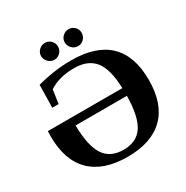

<svg xmlns="http://www.w3.org/2000/svg" viewBox="-188 -988 1116 1153"><g transform="rotate(-30 369.5 -411.0)"><path d="M354.5 -612.8Q251.5 -612.8 181.2 -566.9L167.5 -472.2H123.5L126.5 -629.4Q248.5 -662.1 362.3 -662.1Q535.2 -662.1 622.3 -577.9Q709.5 -493.7 709.5 -328.1Q709.5 -161.6 622.6 -75.9Q535.6 9.8 369.6 9.8Q204.1 9.8 116.7 -75.7Q29.3 -161.1 29.3 -328.1L30.3 -363.8H546.9Q542.5 -498 496.3 -555.4Q450.2 -612.8 354.5 -612.8ZM369.6 -39.1Q460 -39.1 502.7 -102.8Q545.4 -166.5 547.4 -310.1H191.4Q193.8 -164.6 236.8 -101.8Q279.8 -39.1 369.6 -39.1ZM443.4 -714.8Q419.9 -714.8 402.1 -732.2Q384.3 -749.5 384.3 -773.9Q384.3 -798.3 402.1 -815.2Q419.9 -832 443.4 -832Q467.3 -832 484.4 -815.4Q501.5 -798.8 501.5 -773.9Q501.5 -749.5 484.4 -732.2Q467.3 -714.8 443.4 -714.8ZM279.3 -714.8Q255.9 -714.8 238 -732.9Q220.2 -751 220.2 -773.9Q220.2 -797.4 237.8 -814.7Q255.4 -832 279.3 -832Q303.2 -832 320.3 -814.7Q337.4 -797.4 337.4 -773.9Q337.4 -749.5 320.3 -732.2Q303.2 -714.8 279.3 -714.8Z"/></g></svg>

Font: Tinos
Style: Bold
Weight: 700
Designer: Steve Matteson
Foundry: Monotype Imaging Inc.
Version: Version 1.23